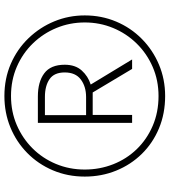

<svg xmlns="http://www.w3.org/2000/svg" viewBox="31 -859 770 872"><g transform="rotate(-90 416.0 -423.0)"><path d="M416 -58Q336 -58 269 -86Q202 -114 153 -164Q104 -214 77 -280.5Q50 -347 50 -423Q50 -501 78.5 -568Q107 -635 157.5 -684.5Q208 -734 274 -761Q340 -788 416 -788Q495 -788 562 -759Q629 -730 678.5 -678.5Q728 -627 755 -561.5Q782 -496 782 -423Q782 -347 754 -280.5Q726 -214 675.5 -164Q625 -114 558.5 -86Q492 -58 416 -58ZM416 -88Q487 -88 548 -114.5Q609 -141 654.5 -187.5Q700 -234 725 -294.5Q750 -355 750 -423Q750 -491 725 -551.5Q700 -612 655 -658.5Q610 -705 549 -731.5Q488 -758 416 -758Q345 -758 284.5 -732Q224 -706 178.5 -660.5Q133 -615 107.5 -554Q82 -493 82 -423Q82 -355 106 -294Q130 -233 174.5 -187Q219 -141 280.5 -114.5Q342 -88 416 -88ZM294 -208V-636H414Q480 -636 519 -607Q558 -578 558 -514Q558 -466 532 -437Q506 -408 468 -396L582 -208H539L432 -387H330V-208ZM411 -417Q459 -417 491 -441Q523 -465 523 -514Q523 -562 492.5 -583Q462 -604 412 -604H329V-417Z"/></g></svg>

Font: Noto Sans Malayalam UI ExtraLight
Style: Regular
Weight: 200
Designer: Jelle Bosma - Monotype Design Team
Foundry: Monotype Imaging Inc.
Version: Version 2.104; ttfautohint (v1.8.4.7-5d5b)